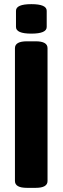

<svg xmlns="http://www.w3.org/2000/svg" viewBox="-20 -902 302 925"><path d="M52 -30V-670Q52 -703 110 -703H152Q209 -703 209 -670V-30Q209 3 152 3H110Q52 3 52 -30ZM57 -772V-850Q57 -882 131 -882Q205 -882 205 -850V-772Q205 -740 131 -740Q57 -740 57 -772Z"/></svg>

Font: Asap Condensed
Style: Bold
Weight: 700
Designer: Pablo Cosgaya
Foundry: Omnibus-Type
Version: Version 1.010; ttfautohint (v1.8)